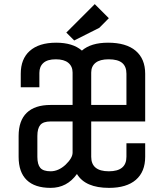

<svg xmlns="http://www.w3.org/2000/svg" viewBox="-20 -891 795 926"><path d="M330.1 -154.8V-305.2H224.1Q188.5 -305.2 174.3 -288.3Q160.2 -271.5 160.2 -234.9V-134.8Q160.2 -98.1 174.3 -81.5Q188.5 -64.9 224.1 -64.9Q261.7 -64.9 295.9 -96.2Q330.1 -128.9 330.1 -154.8ZM589.8 -384.8V-535.2Q589.8 -570.3 569.1 -587.6Q548.3 -605 503.9 -605Q461.9 -605 440.9 -588.1Q419.9 -571.3 419.9 -541V-384.8ZM505.9 15.1Q391.6 15.1 351.1 -51.8Q303.2 15.1 224.1 15.1Q147.9 15.1 108.9 -22.7Q69.8 -60.5 69.8 -134.8V-234.9Q69.8 -309.1 108.9 -346.9Q147.9 -384.8 224.1 -384.8H330.1V-541Q330.1 -570.8 309.6 -587.9Q289.1 -605 249 -605Q209 -605 189.5 -587.6Q169.9 -570.3 169.9 -539.1V-470.2H80.1V-535.2Q80.1 -606.4 123 -645Q167.5 -685.1 251 -685.1Q331.1 -685.1 375 -647Q418.9 -685.1 501 -685.1Q588.4 -685.1 634.3 -646.2Q680.2 -607.4 680.2 -535.2V-305.2H419.9V-134.8Q419.9 -64.9 504.9 -64.9Q589.8 -64.9 589.8 -134.8V-200.2H680.2V-134.8Q680.2 -62.5 635.3 -23.7Q590.3 15.1 505.9 15.1ZM504.9 -803.2 459 -756.8 337.9 -695.8 299.8 -733.9 437 -871.1Z"/></svg>

Font: Unica One
Style: Bold
Weight: 400
Designer: Eduardo Rodriguez Tunni
Foundry: Eduardo Rodriguez Tunni
Version: Version 1.001